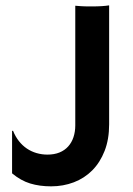

<svg xmlns="http://www.w3.org/2000/svg" viewBox="-20 -673 490 706"><path d="M24.4 -191.4 27.8 -192.4Q36.6 -170.4 49.6 -154.1Q62.5 -137.7 78.9 -126.7Q95.2 -115.7 114.5 -110.1Q133.8 -104.5 154.3 -104.5Q179.7 -104.5 198.7 -112.3Q217.8 -120.1 230.7 -134.5Q243.7 -148.9 250.2 -168.7Q256.8 -188.5 256.8 -211.9V-651.9Q268.6 -650.9 276.1 -650.4Q283.7 -649.9 290 -649.7Q296.4 -649.4 303 -649.4Q309.6 -649.4 319.8 -649.4Q338.4 -649.4 354 -650.4Q369.6 -651.4 381.3 -653.3V-215.8Q381.3 -160.6 364.7 -118.2Q348.1 -75.7 319.3 -46.6Q290.5 -17.6 251.5 -2.7Q212.4 12.2 168 12.2Q125.5 12.2 91.1 1.7Q56.6 -8.8 24.4 -35.6Z"/></svg>

Font: Hammersmith One
Style: Regular
Weight: 400
Designer: Nicole Fally
Foundry: Nicole Fally
Version: Version 1.002